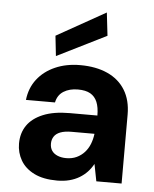

<svg xmlns="http://www.w3.org/2000/svg" viewBox="-54 -806 693 863"><g transform="rotate(5 292.5 -374.0)"><path d="M236 12Q173 12 132 -8.5Q91 -29 71 -63.5Q51 -98 51 -139Q51 -186 74.5 -220.5Q98 -255 146 -275Q194 -295 266 -295H391Q391 -332 381 -356Q371 -380 350 -392Q329 -404 294 -404Q256 -404 229.5 -387.5Q203 -371 196 -337H65Q71 -391 101.5 -430.5Q132 -470 182 -492Q232 -514 295 -514Q366 -514 418 -490.5Q470 -467 498 -421.5Q526 -376 526 -311V0H412L397 -77Q386 -57 371 -41Q356 -25 336 -13Q316 -1 291 5.5Q266 12 236 12ZM268 -92Q294 -92 314.5 -101.5Q335 -111 350 -127.5Q365 -144 373.5 -165.5Q382 -187 385 -211V-212H282Q251 -212 231.5 -204.5Q212 -197 203 -183Q194 -169 194 -151Q194 -132 203 -119Q212 -106 229 -99Q246 -92 268 -92ZM182 -545 172 -636 393 -760 405 -656Z"/></g></svg>

Font: DM Sans 16pt
Style: Bold
Weight: 700
Version: Version 4.004;gftools[0.9.30]